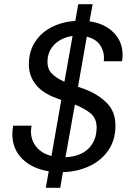

<svg xmlns="http://www.w3.org/2000/svg" viewBox="-20 -811 631 918"><path d="M199 87 213 8Q133 -5 86 -52Q39 -99 39 -170Q39 -179 40 -189.5Q41 -200 43 -210H131Q130 -203 129 -196.5Q128 -190 128 -183Q128 -140 154 -108.5Q180 -77 226 -65L273 -333Q266 -335 260 -337.5Q254 -340 249 -342Q183 -366 150.5 -407.5Q118 -449 118 -502Q118 -565 147.5 -610.5Q177 -656 227.5 -681.5Q278 -707 340 -711L354 -791H423L408 -709Q480 -699 523 -655.5Q566 -612 566 -549Q566 -542 565.5 -534Q565 -526 563 -518H476Q477 -523 477 -528Q477 -533 477 -537Q477 -570 457 -597.5Q437 -625 395 -636L353 -396Q370 -390 376.5 -388Q383 -386 387 -384Q448 -361 490 -319.5Q532 -278 532 -211Q532 -141 497.5 -91.5Q463 -42 406 -16Q349 10 281 12L268 87ZM293 -59Q366 -63 404 -101.5Q442 -140 442 -201Q442 -246 412 -270Q382 -294 338 -311ZM288 -420 327 -639Q272 -631 239.5 -597.5Q207 -564 207 -515Q207 -479 229.5 -457.5Q252 -436 288 -420Z"/></svg>

Font: Rethink Sans
Style: Italic
Weight: 400
Italic angle: -10°
Designer: The Rethink Sans project authors (Hans Thiessen). DM Sans designed by Colophon Foundry.
Foundry: Rethink Communications LLC
Version: Version 1.001